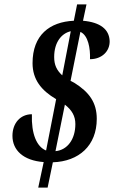

<svg xmlns="http://www.w3.org/2000/svg" viewBox="-20 -780 522 879"><path d="M155 79H198L222 -37C341 -41 423 -113 423 -236C423 -310 389 -358 320 -401L303 -410L348 -634C384 -618 394 -558 392 -509C446 -509 483 -545 482 -592C480 -646 439 -678 360 -685L376 -760H333L318 -685C207 -680 129 -619 129 -491C129 -416 169 -366 237 -326L191 -91C148 -108 123 -167 126 -257C73 -257 37 -216 37 -158C37 -93 86 -45 180 -38ZM265 -435C240 -458 228 -482 228 -519C228 -588 263 -628 304 -637ZM234 -88 277 -301C309 -276 325 -249 325 -212C325 -143 289 -93 234 -88Z"/></svg>

Font: Noto Serif Condensed Semi
Style: Italic
Weight: 600
Width: 3
Italic angle: -12°
Designer: Monotype Design Team
Foundry: Monotype Imaging Inc.
Version: Version 1.901